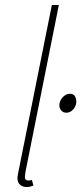

<svg xmlns="http://www.w3.org/2000/svg" viewBox="-20 -742 326 770"><path d="M86 8Q71 8 60.5 -1Q50 -10 50 -28Q50 -33 51.5 -40Q53 -47 54 -54L188 -722H216L82 -52Q81 -45 80.5 -40Q80 -35 80 -32Q80 -18 94 -18Q97 -18 99.5 -18.5Q102 -19 108 -20L114 2Q107 5 101 6.5Q95 8 86 8ZM246 -290Q233 -290 225.5 -299Q218 -308 218 -320Q218 -331 224 -341.5Q230 -352 239.5 -359Q249 -366 260 -366Q274 -366 280 -357Q286 -348 286 -334Q286 -323 280.5 -313Q275 -303 266 -296.5Q257 -290 246 -290Z"/></svg>

Font: Source Sans 3 VF
Style: Italic
Weight: 200
Italic angle: -11°
Designer: Paul D. Hunt
Foundry: Adobe Systems Incorporated
Version: Version 3.042;hotconv 1.0.118;makeotfexe 2.5.65603